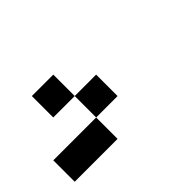

<svg xmlns="http://www.w3.org/2000/svg" viewBox="-56 -389 528 528"><g transform="rotate(-45 208.5 -125.0)"><path d="M0 0V-83.3H166.7V0ZM83.3 -166.7V-250H166.7V-166.7ZM166.7 -166.7H250V-83.3H166.7Z"/></g></svg>

Font: Galmuri11 Regular
Style: Regular
Weight: 400
Designer: Minseo Lee (Quiple)
Version: Version 2.356;hotconv 1.1.0;makeotfexe 2.6.0 DEVELOPMENT